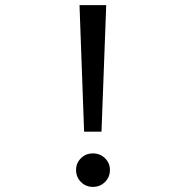

<svg xmlns="http://www.w3.org/2000/svg" viewBox="-20 -720 750 751"><path d="M309 -205 291 -700H395.5L377 -205ZM343.5 11Q315.5 11 296.5 -8.2Q277.5 -27.5 277.5 -55.5Q277.5 -82 296.5 -101Q315.5 -120 343.5 -120Q371.5 -120 390.8 -101Q410 -82 410 -55.5Q410 -27.5 390.8 -8.2Q371.5 11 343.5 11Z"/></svg>

Font: League Mono
Style: Regular
Weight: 400
Width: 6
Designer: Tyler Finck
Foundry: The League of Moveable Type / Tyler Finck
Version: Version 2.300;RELEASE